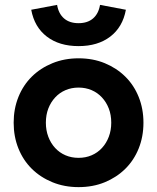

<svg xmlns="http://www.w3.org/2000/svg" viewBox="-20 -753 644 787"><path d="M302 14Q244 14 195 -6Q146 -26 110.5 -61Q75 -96 55.5 -144.5Q36 -193 36 -250Q36 -307 55.5 -355.5Q75 -404 110.5 -439Q146 -474 195 -494Q244 -514 302 -514Q361 -514 409.5 -494Q458 -474 493.5 -439Q529 -404 548.5 -355.5Q568 -307 568 -250Q568 -193 548.5 -144.5Q529 -96 493.5 -61Q458 -26 409.5 -6Q361 14 302 14ZM302 -106Q331 -106 355.5 -116.5Q380 -127 398 -146.5Q416 -166 426 -192.5Q436 -219 436 -250Q436 -282 426 -308Q416 -334 398 -353.5Q380 -373 355.5 -383.5Q331 -394 302 -394Q273 -394 248.5 -383.5Q224 -373 206 -353.5Q188 -334 178 -308Q168 -282 168 -250Q168 -219 178 -192.5Q188 -166 206 -146.5Q224 -127 248.5 -116.5Q273 -106 302 -106ZM302 -564Q223 -564 172 -603Q121 -642 108 -713L214 -733Q220 -697 242.5 -677.5Q265 -658 302 -658Q339 -658 361.5 -677.5Q384 -697 390 -733L496 -713Q483 -642 432 -603Q381 -564 302 -564Z"/></svg>

Font: NT Somic Bold
Style: Regular
Weight: 700
Designer: Ravid Balaliev — lead type designer, mastering
Michael Voronin — secret advisor, marketing
Ivan Kovalenko — best boy
Foundry: NT Type
Version: Version 0.7